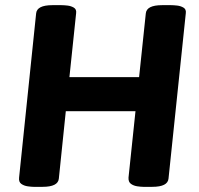

<svg xmlns="http://www.w3.org/2000/svg" viewBox="-20 -722 773 744"><path d="M110 2Q102 2 87.5 0Q73 -2 62.5 -9.5Q52 -17 54 -34L120 -670Q123 -702 183 -702H218Q227 -702 241 -700.5Q255 -699 266 -692.5Q277 -686 275 -671L249 -423H519L545 -670Q548 -702 608 -702H643Q652 -702 666 -700.5Q680 -699 691 -692.5Q702 -686 700 -671L633 -30Q630 2 570 2H535Q527 2 512.5 0Q498 -2 487.5 -9.5Q477 -17 478 -34L505 -291H235L208 -30Q205 2 145 2Z"/></svg>

Font: Asap
Style: Bold Italic
Weight: 700
Italic angle: -6°
Designer: Pablo Cosgaya
Foundry: Omnibus-Type
Version: Version 3.001; ttfautohint (v1.8.3)